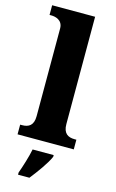

<svg xmlns="http://www.w3.org/2000/svg" viewBox="-145 -816 659 1092"><g transform="rotate(15 184.5 -269.5)"><path d="M19 0H350V-57H339C301 -57 272 -73 272 -128V-760H19V-703H30C51 -703 97 -695 97 -644V-128C97 -73 69 -57 30 -57H19ZM81 208V221H148C183 177 230 113 248 71V61H124C116 103 95 170 81 208Z"/></g></svg>

Font: Noto Serif Gurmukhi ExtraBold
Style: Regular
Weight: 800
Designer: Vaibhav Singh and the Monotype Design Team
Foundry: Monotype Imaging Inc.
Version: Version 2.004